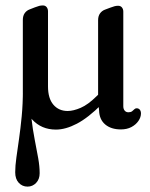

<svg xmlns="http://www.w3.org/2000/svg" viewBox="-20 -462 548 702"><path d="M63.7 -134.1H89.1Q89.1 -78.2 94.5 -32.8Q99.8 12.6 107.1 49.5Q114.3 86.4 119.7 116.4Q125 146.4 125 171.4Q125 193.2 112.1 206.7Q99.1 220.3 80.7 220.3Q61.4 220.3 48.5 206.3Q35.6 192.4 35.6 167.9Q35.6 144.7 39.9 114.1Q44.2 83.6 49.6 45.7Q55.1 7.8 59.4 -37.2Q63.7 -82.1 63.7 -134.1ZM348.9 -125.7 371 -100 351.4 -80.3Q302.5 -31.4 261.2 -9.8Q219.9 11.8 184.4 11.8Q131.3 11.8 97.4 -25.3Q63.5 -62.3 63.5 -122.4V-389Q63.5 -404.1 70.2 -413.7Q77 -423.4 88 -427.5L107.7 -435.2Q117.2 -438.8 123.5 -440.5Q129.7 -442.1 136.8 -442.1Q145.4 -442.1 150.5 -436Q155.5 -429.8 155.5 -420.5V-146.1Q155.5 -102.2 175.2 -79.2Q194.9 -56.2 227.4 -56.2Q248.1 -56.2 275.1 -67.8Q302 -79.4 332.8 -109.9ZM422 11.2Q386.1 11.2 364.6 -7Q343.1 -25.2 342.3 -58.1L338.7 -91.2V-388.1Q338.7 -403.2 345.6 -412.8Q352.5 -422.5 363.5 -426.6L383.2 -434Q392.7 -437.5 398.8 -439.2Q404.9 -440.9 412 -440.9Q420.7 -440.9 425.8 -434.8Q430.8 -428.6 430.8 -419.6V-73.7Q430.8 -63.6 435.8 -57.6Q440.8 -51.5 449.5 -51.5Q458.2 -51.5 463 -55.2Q467.7 -58.8 471.2 -62.5Q474.6 -66.1 479.6 -66.1Q486.8 -66.1 491.1 -61Q495.4 -55.8 495.4 -47.2Q495.4 -33.3 486.1 -19.8Q476.8 -6.2 460.5 2.5Q444.1 11.2 422 11.2Z"/></svg>

Font: Fraunces 144pt S100 Black
Style: Regular
Weight: 900
Version: Version 1.000